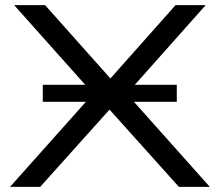

<svg xmlns="http://www.w3.org/2000/svg" viewBox="-20 -725 853 745"><path d="M19 0 357 -379 358 -343 35 -705H155L417 -411H400L661 -705H778L456 -343V-379L794 0H674L394 -312H416L136 0ZM146 -330V-396H666V-330Z"/></svg>

Font: Nunito Sans 10pt Expanded
Style: Regular
Weight: 400
Width: 7
Designer: Vernon Adams
Foundry: Vernon Adams
Version: Version 3.101;gftools[0.9.27]